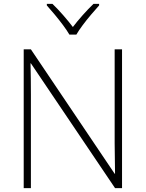

<svg xmlns="http://www.w3.org/2000/svg" viewBox="-20 -968 751 988"><path d="M608 0H572L139 -642H137Q138 -601 138.5 -562.5Q139 -524 139 -481V0H102V-714H139L570 -74H572Q572 -108 571 -151Q570 -194 570 -231V-714H608ZM337 -790Q325 -811 304.5 -838.5Q284 -866 261.5 -893Q239 -920 221 -940V-948H250Q277 -922 305 -890Q333 -858 355 -829Q377 -858 405.5 -890Q434 -922 461 -948H490V-940Q472 -920 449 -893Q426 -866 405.5 -838.5Q385 -811 373 -790Z"/></svg>

Font: Noto Sans Lao Looped ExtraLight
Style: Regular
Weight: 200
Designer: Mark Frömberg, Ben Mitchell
Foundry: The Fontpad Ltd
Version: Version 1.002; ttfautohint (v1.8.4.7-5d5b)